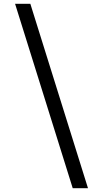

<svg xmlns="http://www.w3.org/2000/svg" viewBox="-20 -843 540 1006"><path d="M361 143 59 -823H139L441 143Z"/></svg>

Font: Iosevka Algr
Style: Regular
Weight: 400
Monospace: yes
Designer: Belleve Invis
Foundry: Belleve Invis
Version: Version 26.0.2; ttfautohint (v1.8.3)